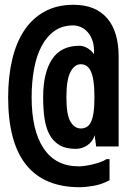

<svg xmlns="http://www.w3.org/2000/svg" viewBox="-20 -728 540 801"><path d="M374 -322Q374 -362 370 -389Q366 -416 358.5 -431.5Q351 -447 340.5 -453.5Q330 -460 317 -460Q291 -460 274 -428Q257 -396 257 -322Q257 -249 274 -220.5Q291 -192 317 -192Q330 -192 340.5 -197.5Q351 -203 358.5 -217Q366 -231 370 -256.5Q374 -282 374 -322ZM437 -64V24Q405 41 371.5 47Q338 53 313 53Q14 53 14 -322Q14 -407 30.5 -478Q47 -549 80.5 -600Q114 -651 165.5 -679.5Q217 -708 287 -708Q378 -708 426.5 -652.5Q475 -597 475 -490V-117H381L375 -164Q367 -137 344.5 -122Q322 -107 296 -107Q254 -107 227.5 -123Q201 -139 186 -167.5Q171 -196 165.5 -235.5Q160 -275 160 -322Q160 -424 197 -480.5Q234 -537 311 -537Q328 -537 344.5 -527.5Q361 -518 372 -502Q374 -532 367 -554.5Q360 -577 347.5 -592Q335 -607 318.5 -614.5Q302 -622 285 -622Q240 -622 207.5 -599Q175 -576 153.5 -535.5Q132 -495 122 -440Q112 -385 112 -322Q112 -184 162 -109Q212 -34 309 -34Q318 -34 333.5 -36Q349 -38 365.5 -42Q382 -46 398 -51.5Q414 -57 424 -64Z"/></svg>

Font: D2Coding ligature
Style: Bold
Weight: 700
Monospace: yes
Designer: Yong-Rak Park; Jeong-Hwan Yoon; Sang-Min Lee;
Foundry: NHN Corporation
Version: Version 1.3.2; Build 20180524